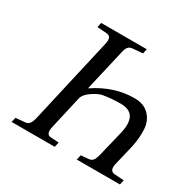

<svg xmlns="http://www.w3.org/2000/svg" viewBox="-151 -855 1032 1018"><g transform="rotate(30 364.5 -346.0)"><path d="M40 0 47 -29 102 -34Q120 -35 129 -47Q138 -59 144 -83L264 -609Q275 -656 242 -659L183 -663L189 -692H468L462 -663L402 -658Q384 -657 374.5 -645.5Q365 -634 360 -609L302 -358H304Q418 -435 543 -435Q600 -435 632.5 -401.5Q665 -368 668 -317.5Q671 -267 659 -209L629 -83Q618 -36 651 -33L710 -29L703 0H439L446 -30L491 -34Q509 -35 518 -46.5Q527 -58 533 -83L571 -239Q603 -373 494 -373Q438 -373 391 -365Q364 -361 328 -336.5Q292 -312 286 -285L240 -83Q229 -34 262 -33L311 -30L304 0Z"/></g></svg>

Font: Lingua Franca
Style: Italic
Weight: 400
Italic angle: -13°
Version: Version 1.19